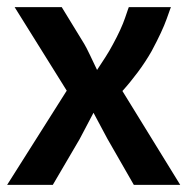

<svg xmlns="http://www.w3.org/2000/svg" viewBox="-25 -518 525 538"><path d="M-5 0 162 -264 16 -498H148L211 -395Q217 -385 227 -364Q237 -343 247 -322Q259 -340 270.5 -358Q282 -376 291 -393Q315 -437 325.5 -468Q336 -499 336 -498H454Q454 -499 442 -465Q430 -431 400 -375Q383 -345 361 -315.5Q339 -286 318 -263L480 0H350L276 -129L237 -202L198 -128L123 0Z"/></svg>

Font: Amaranth
Style: Regular
Weight: 400
Designer: Gesine Todt
Foundry: Gesine Todt
Version: Version 1.001